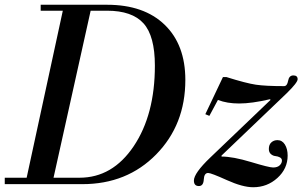

<svg xmlns="http://www.w3.org/2000/svg" viewBox="-34 -774 1292 807"><path d="M745 -438Q745 -250 622.5 -125Q500 0 312 0H-14V-27H78L230 -729H137V-754H416Q571 -754 658 -670Q745 -586 745 -438ZM416 -729H347L191 -27H300Q439 -27 528 -159.5Q617 -292 617 -498Q617 -623 569 -676Q521 -729 416 -729ZM846 -287 829 -294 903 -450H918Q1001 -424 1041.5 -418Q1082 -412 1160 -412Q1173 -412 1177 -434.5Q1181 -457 1199 -457Q1217 -457 1217 -441Q1217 -427 1171 -382L897 -120V-116Q945 -116 1021 -93Q1097 -70 1114 -70Q1132 -70 1141.5 -79Q1151 -88 1151 -99Q1151 -108 1142.5 -112.5Q1134 -117 1123.5 -118Q1113 -119 1104.5 -126.5Q1096 -134 1096 -148Q1096 -166 1106.5 -175.5Q1117 -185 1132 -185Q1152 -185 1163.5 -166.5Q1175 -148 1175 -120Q1175 -65 1132 -26Q1089 13 1030 13Q986 13 919.5 -17Q853 -47 841 -47Q824 -47 822.5 -19.5Q821 8 802 8Q781 8 781 -15Q781 -46 850 -112L1103 -354L1101 -357Q1024 -339 971 -339Q920 -339 882 -354Z"/></svg>

Font: Libre Bodoni
Style: Italic
Weight: 400
Italic angle: -13°
Designer: Pablo Impallari, Rodrigo Fuenzalida
Foundry: Pablo Impallari, Rodrigo Fuenzalida
Version: Version 1.001